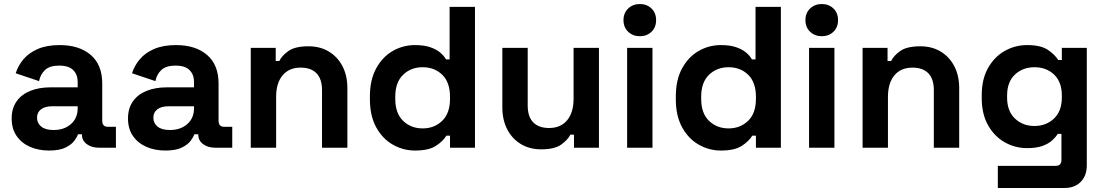

<svg xmlns="http://www.w3.org/2000/svg" viewBox="-20 -734 5490 954"><path d="M224 14Q171 14 129 -4.5Q87 -23 62.5 -58.5Q38 -94 38 -145Q38 -196 62.5 -230.5Q87 -265 130.5 -282.5Q174 -300 230 -300H366V-328Q366 -363 344 -385.5Q322 -408 274 -408Q227 -408 204 -386.5Q181 -365 174 -331L58 -370Q70 -408 96.5 -439.5Q123 -471 167.5 -490.5Q212 -510 276 -510Q374 -510 431 -461Q488 -412 488 -319V-134Q488 -104 516 -104H556V0H472Q435 0 411 -18Q387 -36 387 -66V-67H368Q364 -55 350 -35.5Q336 -16 306 -1Q276 14 224 14ZM246 -88Q299 -88 332.5 -117.5Q366 -147 366 -196V-206H239Q204 -206 184 -191Q164 -176 164 -149Q164 -122 185 -105Q206 -88 246 -88Z M802 14Q749 14 707 -4.5Q665 -23 640.5 -58.5Q616 -94 616 -145Q616 -196 640.5 -230.5Q665 -265 708.5 -282.5Q752 -300 808 -300H944V-328Q944 -363 922 -385.5Q900 -408 852 -408Q805 -408 782 -386.5Q759 -365 752 -331L636 -370Q648 -408 674.5 -439.5Q701 -471 745.5 -490.5Q790 -510 854 -510Q952 -510 1009 -461Q1066 -412 1066 -319V-134Q1066 -104 1094 -104H1134V0H1050Q1013 0 989 -18Q965 -36 965 -66V-67H946Q942 -55 928 -35.5Q914 -16 884 -1Q854 14 802 14ZM824 -88Q877 -88 910.5 -117.5Q944 -147 944 -196V-206H817Q782 -206 762 -191Q742 -176 742 -149Q742 -122 763 -105Q784 -88 824 -88Z M1352 0H1226V-496H1350V-431H1368Q1380 -457 1413 -480.5Q1446 -504 1513 -504Q1571 -504 1614.5 -477.5Q1658 -451 1682 -404.5Q1706 -358 1706 -296V0H1580V-286Q1580 -342 1552.5 -370Q1525 -398 1474 -398Q1416 -398 1384 -359.5Q1352 -321 1352 -252Z M2042 14Q1983 14 1931.5 -15.5Q1880 -45 1849 -102Q1818 -159 1818 -240V-256Q1818 -337 1849 -394Q1880 -451 1931 -480.5Q1982 -510 2042 -510Q2087 -510 2117.5 -499.5Q2148 -489 2167 -473Q2186 -457 2196 -439H2214V-700H2340V0H2216V-60H2198Q2181 -32 2145.5 -9Q2110 14 2042 14ZM2080 -96Q2138 -96 2177 -133.5Q2216 -171 2216 -243V-253Q2216 -325 2177.5 -362.5Q2139 -400 2080 -400Q2022 -400 1983 -362.5Q1944 -325 1944 -253V-243Q1944 -171 1983 -133.5Q2022 -96 2080 -96Z M2669 8Q2611 8 2567.5 -18.5Q2524 -45 2500 -92Q2476 -139 2476 -200V-496H2602V-210Q2602 -154 2629.5 -126Q2657 -98 2708 -98Q2766 -98 2798 -136.5Q2830 -175 2830 -244V-496H2956V0H2832V-65H2814Q2802 -40 2769 -16Q2736 8 2669 8Z M3222 0H3096V-496H3222ZM3159 -554Q3125 -554 3101.5 -576Q3078 -598 3078 -634Q3078 -670 3101.5 -692Q3125 -714 3159 -714Q3194 -714 3217 -692Q3240 -670 3240 -634Q3240 -598 3217 -576Q3194 -554 3159 -554Z M3562 14Q3503 14 3451.5 -15.5Q3400 -45 3369 -102Q3338 -159 3338 -240V-256Q3338 -337 3369 -394Q3400 -451 3451 -480.5Q3502 -510 3562 -510Q3607 -510 3637.5 -499.5Q3668 -489 3687 -473Q3706 -457 3716 -439H3734V-700H3860V0H3736V-60H3718Q3701 -32 3665.5 -9Q3630 14 3562 14ZM3600 -96Q3658 -96 3697 -133.5Q3736 -171 3736 -243V-253Q3736 -325 3697.5 -362.5Q3659 -400 3600 -400Q3542 -400 3503 -362.5Q3464 -325 3464 -253V-243Q3464 -171 3503 -133.5Q3542 -96 3600 -96Z M4126 0H4000V-496H4126ZM4063 -554Q4029 -554 4005.5 -576Q3982 -598 3982 -634Q3982 -670 4005.5 -692Q4029 -714 4063 -714Q4098 -714 4121 -692Q4144 -670 4144 -634Q4144 -598 4121 -576Q4098 -554 4063 -554Z M4392 0H4266V-496H4390V-431H4408Q4420 -457 4453 -480.5Q4486 -504 4553 -504Q4611 -504 4654.5 -477.5Q4698 -451 4722 -404.5Q4746 -358 4746 -296V0H4620V-286Q4620 -342 4592.5 -370Q4565 -398 4514 -398Q4456 -398 4424 -359.5Q4392 -321 4392 -252Z M4858 -246V-262Q4858 -340 4889 -395.5Q4920 -451 4971.5 -480.5Q5023 -510 5084 -510Q5152 -510 5187 -486Q5222 -462 5238 -436H5256V-496H5380V88Q5380 139 5350 169.5Q5320 200 5270 200H4938V90H5226Q5254 90 5254 60V-69H5236Q5226 -53 5208 -36.5Q5190 -20 5160 -9Q5130 2 5084 2Q5023 2 4971.5 -27.5Q4920 -57 4889 -112.5Q4858 -168 4858 -246ZM5120 -108Q5178 -108 5217 -145Q5256 -182 5256 -249V-259Q5256 -327 5217.5 -363.5Q5179 -400 5120 -400Q5062 -400 5023 -363.5Q4984 -327 4984 -259V-249Q4984 -182 5023 -145Q5062 -108 5120 -108Z"/></svg>

Font: Space Grotesk Variable Light
Style: Regular
Weight: 300
Designer: Florian Karsten
Foundry: Florian Karsten
Version: Version 2.000